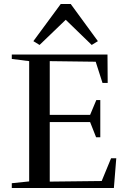

<svg xmlns="http://www.w3.org/2000/svg" viewBox="-20 -941 637 961"><path d="M39 0V-24L126 -33V-635L39 -646V-668H518L519 -526H493L459 -632L229 -635V-366H431L462 -440H482V-254H461L431 -330H229V-32L489 -35L536 -149H562L550 0ZM147 -735 284 -921H334L470 -735L439 -716L309 -842L178 -716Z"/></svg>

Font: Rufina
Style: Regular
Weight: 400
Designer: Martin Sommaruga
Foundry: Martin Sommaruga
Version: Version 1.001